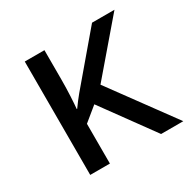

<svg xmlns="http://www.w3.org/2000/svg" viewBox="-126 -661 785 786"><g transform="rotate(-30 267.0 -268.0)"><path d="M509 -536 306 -299 525 0H420L244 -242L178 -188V0H85V-536H178V-397Q178 -357 176 -319Q174 -281 172 -261H174Q183 -274 193.5 -287.5Q204 -301 213 -312L403 -536Z"/></g></svg>

Font: Noto IKEA Latin
Style: Regular
Weight: 400
Designer: Monotype Design Team
Foundry: Monotype Imaging Inc.
Version: Version 1.0